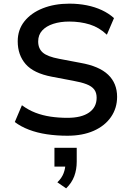

<svg xmlns="http://www.w3.org/2000/svg" viewBox="-20 -734 716 1051"><path d="M349 9Q290 9 236.5 1Q183 -7 138.5 -24Q94 -41 61 -66L100 -158Q135 -132 174 -117Q213 -102 257 -95.5Q301 -89 349 -89Q426 -89 467.5 -118Q509 -147 509 -199Q509 -227 495.5 -244.5Q482 -262 453.5 -273Q425 -284 380 -292L264 -314Q164 -333 120.5 -383Q77 -433 77 -508Q77 -571 113.5 -617Q150 -663 214 -688.5Q278 -714 360 -714Q410 -714 455 -705Q500 -696 537.5 -678.5Q575 -661 604 -635L565 -544Q523 -584 471.5 -600Q420 -616 359 -616Q310 -616 271.5 -603.5Q233 -591 211 -567Q189 -543 189 -507Q189 -468 214.5 -446Q240 -424 304 -412L420 -390Q523 -372 572 -325Q621 -278 621 -204Q621 -142 587.5 -93.5Q554 -45 493 -18Q432 9 349 9ZM342 297 294 264Q318 241 328 214.5Q338 188 338 163L360 178H278V75H400V151Q400 194 386.5 230.5Q373 267 342 297Z"/></svg>

Font: Nunito Sans 7pt SemiBold
Style: Regular
Weight: 600
Designer: Vernon Adams
Foundry: Vernon Adams
Version: Version 3.101;gftools[0.9.27]